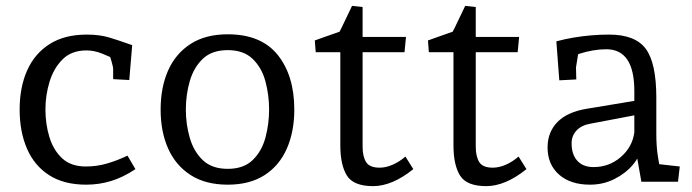

<svg xmlns="http://www.w3.org/2000/svg" viewBox="-20 -620 2361 655"><path d="M274 10Q198 10 147.5 -22.5Q97 -55 72 -113Q47 -171 47 -246Q47 -322 72.5 -379.5Q98 -437 149 -469.5Q200 -502 276 -502Q320 -502 353 -492Q386 -482 431 -466L421 -347L366 -350V-384Q366 -392 360.5 -410.5Q355 -429 350 -445L381 -413Q354 -427 327.5 -437.5Q301 -448 275 -448Q224 -448 193.5 -417.5Q163 -387 149 -341Q135 -295 135 -246Q135 -197 148.5 -152.5Q162 -108 192 -80Q222 -52 273 -52Q310 -52 344.5 -62Q379 -72 415 -89L442 -43Q400 -15 359 -2.5Q318 10 274 10Z M757 10Q681 10 630 -23Q579 -56 553.5 -113.5Q528 -171 528 -246Q528 -322 553.5 -379.5Q579 -437 630 -470Q681 -503 757 -503Q871 -503 927.5 -432.5Q984 -362 984 -246Q984 -171 958.5 -113Q933 -55 882.5 -22.5Q832 10 757 10ZM757 -44Q811 -44 842 -74Q873 -104 885.5 -150.5Q898 -197 898 -246Q898 -296 885.5 -342.5Q873 -389 842 -419Q811 -449 757 -449Q703 -449 672 -419.5Q641 -390 627.5 -343.5Q614 -297 614 -246Q614 -196 627.5 -149.5Q641 -103 672 -73.5Q703 -44 757 -44Z M1253 15Q1186 15 1163.5 -21Q1141 -57 1141 -124V-475L1173 -442H1057L1054 -482Q1067 -487 1086 -493.5Q1105 -500 1124.5 -507Q1144 -514 1156 -518L1122 -485Q1127 -491 1135.5 -506.5Q1144 -522 1153 -541.5Q1162 -561 1170 -577Q1178 -593 1181 -600L1217 -596V-120Q1217 -86 1229 -67Q1241 -48 1275 -48Q1297 -48 1320.5 -58.5Q1344 -69 1363 -86L1390 -43Q1354 -14 1319.5 0.5Q1285 15 1253 15ZM1200 -442V-494H1365L1360 -442Z M1639 15Q1572 15 1549.5 -21Q1527 -57 1527 -124V-475L1559 -442H1443L1440 -482Q1453 -487 1472 -493.5Q1491 -500 1510.5 -507Q1530 -514 1542 -518L1508 -485Q1513 -491 1521.5 -506.5Q1530 -522 1539 -541.5Q1548 -561 1556 -577Q1564 -593 1567 -600L1603 -596V-120Q1603 -86 1615 -67Q1627 -48 1661 -48Q1683 -48 1706.5 -58.5Q1730 -69 1749 -86L1776 -43Q1740 -14 1705.5 0.5Q1671 15 1639 15ZM1586 -442V-494H1751L1746 -442Z M1993 10Q1926 10 1887 -24.5Q1848 -59 1848 -117Q1848 -169 1881.5 -203.5Q1915 -238 1982 -249L2157 -278V-229L1994 -198Q1964 -193 1947 -175Q1930 -157 1930 -131Q1930 -93 1949.5 -71.5Q1969 -50 2005 -50Q2058 -50 2097.5 -84Q2137 -118 2144 -168V-309Q2144 -381 2120 -416.5Q2096 -452 2048 -452Q2027 -452 2003 -448Q1979 -444 1958 -437Q1937 -430 1926 -422L1957 -465L1945 -390L1946 -349L1888 -346L1878 -479Q1908 -487 1938 -492Q1968 -497 1998 -499.5Q2028 -502 2058 -502Q2147 -502 2183 -453.5Q2219 -405 2219 -287V-164Q2219 -119 2224.5 -85.5Q2230 -52 2234 -33L2201 -63L2299 -52L2293 0H2168L2148 -113L2166 -116Q2164 -88 2139.5 -58.5Q2115 -29 2076.5 -9.5Q2038 10 1993 10Z"/></svg>

Font: Andada Pro
Style: Regular
Weight: 400
Designer: Carolina Giovagnoli
Foundry: Huerta Tipografica
Version: Version 3.003